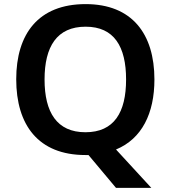

<svg xmlns="http://www.w3.org/2000/svg" viewBox="-20 -745 831 935"><path d="M732 -358C732 -580 623 -725 397 -725C166 -725 59 -579 59 -359C59 -137 166 10 396 10C401 10 406 10 411 10L545 170H717L545 -17C671 -69 732 -193 732 -358ZM197 -358C197 -518 257 -615 397 -615C536 -615 594 -518 594 -358C594 -198 536 -101 396 -101C257 -101 197 -198 197 -358Z"/></svg>

Font: Noto Sans Thaana SemiBold
Style: Regular
Weight: 600
Designer: David Williams
Foundry: Google Inc.
Version: Version 3.001